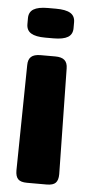

<svg xmlns="http://www.w3.org/2000/svg" viewBox="-51 -618 343 742"><g transform="rotate(5 120.5 -247.0)"><path d="M31 -518V-541Q31 -565 49 -576Q67 -587 104 -587H136Q174 -587 192 -576Q210 -565 210 -541V-518Q210 -494 192 -483Q174 -472 136 -472H104Q67 -472 49 -483Q31 -494 31 -518ZM38 49 44 -360Q44 -382 55.5 -392.5Q67 -403 92 -403H149Q174 -403 185.5 -392.5Q197 -382 197 -360L204 49Q204 72 194 82.5Q184 93 159 93H83Q58 93 48 82.5Q38 72 38 49Z"/></g></svg>

Font: Mitr Medium
Style: Regular
Weight: 500
Designer: Thanarat Vachiruckul
Foundry: Cadson Demak
Version: Version 1.003